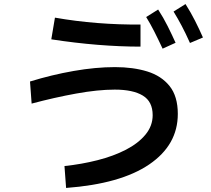

<svg xmlns="http://www.w3.org/2000/svg" viewBox="-20 -869 1040 947"><path d="M917 -657Q896 -704 876.5 -741Q857 -778 836 -812L895 -849Q921 -808 942 -766.5Q963 -725 981 -684ZM782 -629Q760 -676 741 -713.5Q722 -751 701 -785L760 -822Q786 -782 807 -740Q828 -698 846 -658ZM673 -639Q572 -639 461 -648Q350 -657 233 -675L251 -782Q353 -764 460.5 -755.5Q568 -747 673 -748ZM306 58 298 -50Q383 -59 461.5 -79Q540 -99 601 -130.5Q662 -162 697.5 -205Q733 -248 733 -301Q733 -368 684.5 -397.5Q636 -427 546 -427Q463 -427 355.5 -407.5Q248 -388 136 -358L128 -467Q235 -500 343.5 -519Q452 -538 547 -538Q637 -538 706.5 -516.5Q776 -495 816.5 -444.5Q857 -394 857 -307Q857 -154 716 -58Q575 38 306 58Z"/></svg>

Font: Murecho Medium
Style: Regular
Weight: 500
Designer: Neil Summerour
Foundry: Positype
Version: Version 1.010; ttfautohint (v1.8.3)